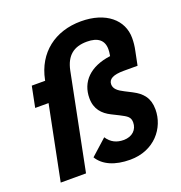

<svg xmlns="http://www.w3.org/2000/svg" viewBox="-136 -869 941 998"><g transform="rotate(-20 334.5 -370.0)"><path d="M628 -189C628 -252 599 -286 547 -313L508 -333C476 -349 456 -365 456 -390C456 -419 483 -434 542 -434H618L633 -508C639 -535 641 -558 641 -580C641 -679 558 -752 420 -752C276 -752 169 -670 141 -530L140 -525H66L43 -410H117L35 0H175L281 -531C297 -608 340 -642 413 -642C473 -642 505 -617 505 -567C505 -556 504 -548 502 -536L501 -530C386 -515 325 -451 325 -361C325 -300 358 -266 402 -244L442 -224C481 -204 496 -195 496 -165C496 -126 467 -96 419 -96C381 -96 350 -110 328 -144L240 -65C270 -15 332 12 416 12C550 12 628 -87 628 -189Z"/></g></svg>

Font: LVC Sans
Style: Bold Italic
Weight: 700
Italic angle: -11.31°
Designer: Mike Abbink, Paul van der Laan, Pieter van Rosmalen
Foundry: Bold Monday
Version: Version 3.0